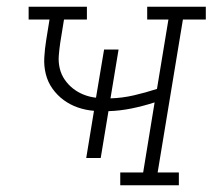

<svg xmlns="http://www.w3.org/2000/svg" viewBox="-20 -550 640 570"><path d="M337 0V-38H405L439 -246Q405 -235 370.5 -228Q336 -221 302 -220L279 -81H236L259 -221Q234 -223 211 -231Q188 -239 169 -253Q150 -267 136 -286.5Q122 -306 116 -330Q110 -354 111.5 -379.5Q113 -405 117 -430L127 -492H65V-530H238V-492H170L159 -424Q156 -404 154.5 -384.5Q153 -365 157.5 -346.5Q162 -328 172.5 -313Q183 -298 197 -287Q211 -276 228.5 -269Q246 -262 265 -260L289 -403H332L308 -258Q343 -259 377.5 -267Q412 -275 446 -286L480 -492H417V-530H591V-492H523L448 -38H511V0Z"/></svg>

Font: Iosevka Curly Slab XLtExObl
Style: Regular
Weight: 200
Width: 7
Italic angle: -9°
Monospace: yes
Designer: Belleve Invis
Foundry: Belleve Invis
Version: Version 11.0.0; ttfautohint (v1.8.3)